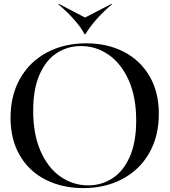

<svg xmlns="http://www.w3.org/2000/svg" viewBox="-20 -949 872 984"><path d="M34 -346Q34 -460 83 -546.5Q132 -633 220.5 -680Q309 -727 422 -727Q530 -727 614.5 -683.5Q699 -640 746.5 -558.5Q794 -477 794 -366Q794 -251 745 -165Q696 -79 608 -32Q520 15 407 15Q299 15 214 -28Q129 -71 81.5 -152.5Q34 -234 34 -346ZM432 1Q500 1 556 -35Q612 -71 645 -145.5Q678 -220 678 -331Q678 -452 639.5 -538Q601 -624 536.5 -668.5Q472 -713 395 -713Q327 -713 271.5 -677.5Q216 -642 183 -567.5Q150 -493 150 -382Q150 -261 188 -174.5Q226 -88 290.5 -43.5Q355 1 432 1ZM413 -774Q378 -842 278 -928L282 -929L416 -859L551 -929L555 -928Q511 -891 475 -850.5Q439 -810 418 -774Z"/></svg>

Font: Nyght Serif
Style: Regular
Weight: 400
Designer: Maksym Kobuzan
Version: Version 0.410